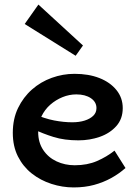

<svg xmlns="http://www.w3.org/2000/svg" viewBox="-20 -806 603 840"><path d="M302 14Q253 14 205 -1.5Q157 -17 119 -47Q81 -77 58.5 -121.5Q36 -166 36 -225Q36 -286 59 -333.5Q82 -381 120 -414.5Q158 -448 206.5 -465.5Q255 -483 306 -483Q368 -483 415 -464.5Q462 -446 489.5 -412Q517 -378 517 -333Q517 -286 489 -254.5Q461 -223 417 -207.5Q373 -192 323 -192Q262 -192 215 -206.5Q168 -221 122 -243V-310Q175 -287 217 -279Q259 -271 296 -271Q327 -271 350.5 -278.5Q374 -286 388 -299.5Q402 -313 402 -333Q402 -360 377.5 -376.5Q353 -393 314 -393Q283 -393 253.5 -381Q224 -369 200 -348Q176 -327 161.5 -297Q147 -267 147 -229Q147 -183 169 -150Q191 -117 227.5 -100Q264 -83 307 -83Q362 -83 404.5 -101.5Q447 -120 481 -147L529 -71Q501 -46 466.5 -27Q432 -8 391.5 3Q351 14 302 14ZM311 -562 88 -701 148 -786 343 -607Z"/></svg>

Font: BioRhyme SemiBold
Style: Regular
Weight: 600
Designer: Aoife Mooney
Foundry: Aoife Mooney Type
Version: Version 1.600;gftools[0.9.33]